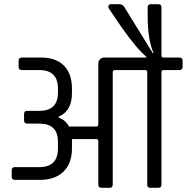

<svg xmlns="http://www.w3.org/2000/svg" viewBox="-20 -898 893 918"><path d="M760 -623H837Q853 -623 853 -608V-578Q853 -563 837 -563H762Q752 -563 752 -553V-15Q752 0 737 0H699Q684 0 684 -15V-553Q684 -563 673 -563H529Q519 -563 519 -553V-15Q519 0 504 0H466Q450 0 450 -15V-223Q450 -233 440 -233H324V-188Q324 -117 283.5 -77.5Q243 -38 172 -38H52Q36 -38 36 -53V-85Q36 -99 52 -99H168Q257 -99 257 -188V-221Q257 -307 168 -307H111Q95 -307 95 -322V-353Q95 -368 110 -368H168Q257 -368 257 -455V-475Q257 -563 168 -563H85Q69 -563 69 -578V-608Q69 -623 85 -623H175Q247 -623 285.5 -584.5Q324 -546 324 -474V-452Q324 -367 260 -340V-336Q294 -324 310 -293H440Q450 -293 450 -304V-593Q450 -606 458 -614.5Q466 -623 479 -623H680V-627Q638 -659 561 -768L502 -855Q498 -860 498 -866Q498 -878 511 -878H548Q567 -878 574 -865L711 -643L714 -645Q686 -708 686 -822V-863Q686 -878 701 -878H737Q752 -878 752 -863V-634Q752 -623 760 -623Z"/></svg>

Font: Rajdhani Medium
Style: Regular
Weight: 500
Designer: Satya Rajpurohit, Jyotish Sonowal
Foundry: Indian Type Foundry
Version: Version 1.201 February 1, 2022